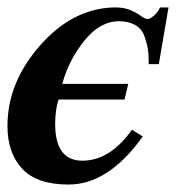

<svg xmlns="http://www.w3.org/2000/svg" viewBox="-23 -482 509 515"><path d="M429 -462 403 -310H376Q376 -334 373.5 -350.5Q371 -367 364 -386Q357 -405 339.5 -415Q322 -425 296 -425Q245 -425 203 -372.5Q161 -320 144 -257H321L311 -215H134Q125 -188 125 -149Q125 -51 198 -51Q272 -51 331 -134L360 -116Q268 13 161 13Q76 13 36.5 -29.5Q-3 -72 -3 -144Q-3 -260 83.5 -359Q170 -458 280 -462Q308 -463 326.5 -455Q345 -447 355.5 -439Q366 -431 373 -431Q380 -431 391 -441Q402 -451 406 -462Z"/></svg>

Font: STIX MathJax Main
Style: Bold Italic
Weight: 700
Italic angle: -16.33°
Designer: MicroPress Inc., with final additions and corrections provided by Coen Hoffman, Elsevier (retired)
Version: Version 1.1.1